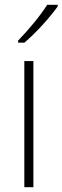

<svg xmlns="http://www.w3.org/2000/svg" viewBox="-20 -785 262 805"><path d="M222 -758V-765H178C149 -719 99 -659 56 -615V-606H82C130 -646 190 -713 222 -758ZM120 0V-529H82V0Z"/></svg>

Font: Noto Sans Malayalam SemiCondensed ExtraLight
Style: Regular
Weight: 200
Width: 4
Designer: Jelle Bosma - Monotype Design Team
Foundry: Monotype Imaging Inc.
Version: Version 2.104